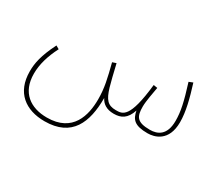

<svg xmlns="http://www.w3.org/2000/svg" viewBox="-111 -594 1195 1056"><g transform="rotate(30 487.0 -66.0)"><path d="M250 231C423 231 471 111 471 -44C485 -16 511 5 559 5C605 5 639 -12 659 -73C669 -21 691 5 774 5C817 5 899 -15 899 -137C899 -203 880 -277 853 -363L828 -353C862 -245 874 -190 874 -131C874 -39 823 -18 776 -18C692 -18 678 -46 678 -110C678 -144 690 -202 696 -238L671 -242C647 -17 602 -18 559 -18C508 -18 488 -42 468 -108C456 -151 452 -168 434 -244L410 -236C433 -146 446 -92 446 -21C446 80 415 207 251 207C147 207 69 153 69 33C69 -26 87 -87 120 -151L99 -163C53 -71 43 -18 43 33C43 168 130 231 250 231Z"/></g></svg>

Font: Noto Sans Arabic UI Cn Th
Style: Regular
Weight: 100
Width: 3
Designer: Monotype Design Team, Nadine Chahine and Nizar Qandah
Foundry: Monotype Imaging Inc.
Version: Version 2.010